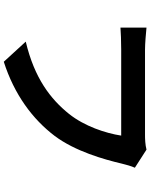

<svg xmlns="http://www.w3.org/2000/svg" viewBox="93 -862 813 1040"><g transform="rotate(90 500.0 -342.5)"><path d="M889 -666 791 -729C764 -722 732 -721 712 -721H250C217 -721 160 -726 130 -729V-588C156 -590 204 -592 249 -592H715C702 -507 664 -393 598 -310C517 -209 404 -122 206 -75L315 44C493 -13 626 -112 717 -232C800 -343 844 -498 867 -596C872 -617 880 -646 889 -666Z"/></g></svg>

Font: Noto Sans HK
Style: Bold
Weight: 700
Designer: Ryoko NISHIZUKA 西塚涼子 (kana, bopomofo & ideographs); Paul D. Hunt (Latin, Greek & Cyrillic); Sandoll Communications 산돌커뮤니
Foundry: Adobe
Version: Version 2.002;hotconv 1.0.116;makeotfexe 2.5.65601